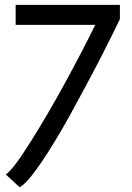

<svg xmlns="http://www.w3.org/2000/svg" viewBox="-20 -586 546 796"><path d="M44.9 -482.9V-565.9H477.1V-506.8Q441.9 -432.6 388.7 -329.8Q335.4 -227.1 271.2 -110.6Q207 5.9 148.4 91.6Q89.8 177.2 61 189.9L3.9 137.2Q32.7 119.6 105.5 4.2Q178.2 -111.3 250.5 -243.9Q322.8 -376.5 375 -482.9Z"/></svg>

Font: Junction Regular
Style: Regular
Weight: 500
Designer: Caroline Hadilaksono
Foundry: Caroline Hadilaksono
Version: Version 1.056